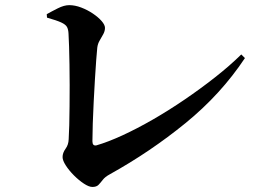

<svg xmlns="http://www.w3.org/2000/svg" viewBox="-20 -732 1040 761"><path d="M165.3 -675.8Q184.5 -686.7 209.3 -699.1Q234.1 -711.6 254.3 -711.6Q277.2 -711.6 301.8 -702.2Q326.5 -692.8 347.9 -678.4Q369.3 -664 382.7 -648.7Q396.1 -633.3 396.1 -621.6Q396.1 -609.1 389.4 -596.7Q382.7 -584.4 375.2 -571.7Q367.6 -559.1 365.6 -543.5Q363.9 -528 361.4 -494.7Q359 -461.3 356.3 -418.3Q353.6 -375.2 351.4 -329.4Q349.2 -283.7 347.7 -242.5Q346.3 -201.3 346.3 -172.2Q346.3 -152.5 362.3 -155.9Q407.9 -169.1 465.3 -195.5Q522.8 -222 585.7 -258.1Q648.5 -294.3 711.4 -337.1Q774.3 -379.9 832.3 -425.5Q890.3 -471 936.3 -516.2L950.8 -501.8Q855.4 -358.3 715.6 -244.3Q575.8 -130.3 415.1 -41.1Q396 -30.7 387.2 -19Q378.3 -7.4 370.3 0.8Q362.2 9 346.2 9Q332.6 9 312.5 -4.2Q292.5 -17.4 273 -36.9Q253.6 -56.4 240.8 -76.2Q228 -96.1 228 -109.4Q228 -126.1 239.7 -142.2Q251.5 -158.2 252.2 -179.9Q253.6 -201.6 254.5 -235.7Q255.4 -269.8 255.7 -310.6Q256.1 -351.3 256.1 -393.9Q256.1 -436.5 255.4 -475.9Q254.6 -515.4 253.8 -547.3Q252.9 -579.2 251.6 -598.2Q250.9 -615.1 245.6 -624.9Q240.4 -634.7 222.8 -642.9Q205.2 -651.1 166.3 -662.1Z"/></svg>

Font: Noto Serif HK
Style: Regular
Weight: 200
Designer: Ryoko NISHIZUKA 西塚涼子 (kana & ideographs); Frank Grießhammer (Latin, Greek & Cyrillic); Wenlong ZHANG 张文龙 (bopomofo); San
Foundry: Adobe
Version: Version 2.001;hotconv 1.1.0;makeotfexe 2.6.0